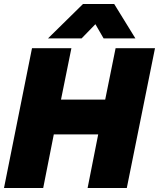

<svg xmlns="http://www.w3.org/2000/svg" viewBox="-30 -940 795 960"><path d="M385 -920H541L647 -748H488L447 -819L378 -748H210ZM130 -699H327L275 -442H496L548 -699H745L604 0H408L461 -268H239L186 0H-10Z"/></svg>

Font: Readiness ExtraBold
Style: Italic
Weight: 800
Italic angle: -12°
Designer: Katatrad Team
Foundry: CadsonDemak
Version: Version 1.00;January 16, 2020;FontCreator 12.0.0.2550 64-bit